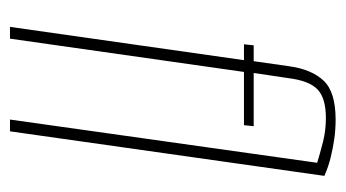

<svg xmlns="http://www.w3.org/2000/svg" viewBox="-170 -506 676 375"><g transform="rotate(90 167.5 -318.0)"><path d="M32 0 97 -457H66L68 -476H99L109 -546Q115 -589 137 -612.5Q159 -636 213 -636Q232 -636 250 -633.5Q268 -631 286.5 -626.5Q305 -622 323 -614L236 0H213L299 -611L304 -598Q278 -606 256 -611.5Q234 -617 210 -617Q171 -617 154 -600.5Q137 -584 132 -543L122 -476H226L224 -457H120L55 0Z"/></g></svg>

Font: Alumni Sans Thin
Style: Italic
Weight: 100
Italic angle: -8°
Designer: Robert E. Leuschke
Foundry: Robert E. Leuschke
Version: Version 1.016